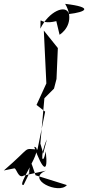

<svg xmlns="http://www.w3.org/2000/svg" viewBox="-86 -771 459 999"><path d="M-12 105C0 102 8 162 39 142L153 117C45 161 220 243 262 192L99 141C70 57 74 54 65 127C46 171 110 42 37 191C-7 202 150 -4 92 -7C137 119 166 135 152 17C136 99 118 43 158 -46L139 27L124 -24L145 -260L195 -310L208 -360L215 -521L142 -612L156 -320L168 -365L104 -225L149 -190L109 7C30 3 84 -13 -66 116ZM224 -590C259 -613 301 -670 253 -751C405 -733 359 -708 273 -698C258 -752 167 -711 124 -622C129 -705 106 -636 207 -661Z"/></svg>

Font: Asimov Silicon
Style: Regular
Weight: 400
Designer: Google
Version: Version 2.000980; 2014